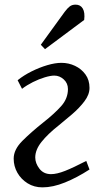

<svg xmlns="http://www.w3.org/2000/svg" viewBox="-20 -794 454 828"><path d="M56 -448Q82 -469 116 -486Q150 -503 184 -513Q218 -523 245 -523Q276 -523 303.5 -510Q331 -497 348.5 -473Q366 -449 366 -415Q366 -386 344 -357Q322 -328 290.5 -301Q259 -274 233 -253Q186 -216 159 -182Q132 -148 132 -115Q132 -90 150 -66.5Q168 -43 200 -43Q225 -43 260.5 -57Q296 -71 352 -100L366 -63Q312 -28 260 -7Q208 14 163 14Q127 14 99 -3.5Q71 -21 55 -49Q39 -77 39 -110Q39 -149 76.5 -186.5Q114 -224 168 -267Q215 -304 244 -336.5Q273 -369 273 -410Q273 -435 255 -451.5Q237 -468 214 -468Q198 -468 173 -460.5Q148 -453 122 -440Q96 -427 75 -411ZM259 -743Q271 -759 281 -766.5Q291 -774 306 -774Q327 -774 337 -757Q347 -740 343 -708L174 -582L156 -601Z"/></svg>

Font: Literata 36pt
Style: Italic
Weight: 400
Italic angle: -2°
Designer: Latin by Veronika Burian and Jose Scaglione. Greek by Irene Vlachou. Cyrillic by Vera Evstafieva
Foundry: TypeTogether
Version: Version 3.002